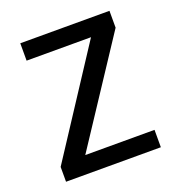

<svg xmlns="http://www.w3.org/2000/svg" viewBox="-104 -621 651 706"><g transform="rotate(-20 221.5 -268.0)"><path d="M36 0V-58L304 -468H52V-536H401V-470L136 -68H407V0Z"/></g></svg>

Font: Noto Sans Display
Style: Regular
Weight: 400
Designer: Monotype Design team
Foundry: Monotype Imaging Inc.
Version: Version 1.000